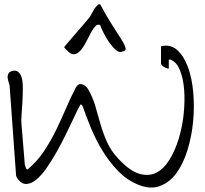

<svg xmlns="http://www.w3.org/2000/svg" viewBox="-20 -840 925 867"><path d="M599.6 -7.8Q549.8 -29.3 511.2 -69.8Q472.7 -110.4 442.9 -159.2Q413.1 -208 391.1 -261.2Q369.1 -314.5 352.5 -362.3L345.7 -369.1Q341.8 -367.2 331.5 -346.2Q321.3 -325.2 306.6 -293.9Q292 -262.7 272.9 -224.1Q253.9 -185.5 232.9 -148.9Q211.9 -112.3 189.5 -80.1Q167 -47.9 144.5 -29.3Q122.1 -10.7 100.6 -9.3Q79.1 -7.8 60.5 -31.2Q58.6 -33.2 55.7 -39.1Q52.7 -44.9 52.7 -45.9L23.4 -454.1Q18.6 -467.8 15.1 -484.9Q11.7 -502 23.4 -514.6Q43.9 -525.4 57.1 -518.6Q70.3 -511.7 77.1 -492.2Q83 -473.6 83 -444.3Q83 -415 81.5 -384.3Q80.1 -353.5 77.6 -324.7Q75.2 -295.9 77.1 -277.3Q78.1 -266.6 80.1 -241.7Q82 -216.8 84.5 -188.5Q86.9 -160.2 88.9 -134.8Q90.8 -109.4 91.8 -99.6Q91.8 -96.7 94.7 -87.9Q97.7 -79.1 99.6 -77.1Q100.6 -75.2 104 -75.2Q107.4 -75.2 107.4 -77.1Q148.4 -112.3 178.2 -156.7Q208 -201.2 231.9 -250Q255.9 -298.8 277.3 -349.1Q298.8 -399.4 323.2 -446.3Q334 -463.9 350.1 -459.5Q366.2 -455.1 377 -438.5Q399.4 -400.4 410.6 -360.4Q421.9 -320.3 433.6 -279.8Q445.3 -239.3 462.9 -199.2Q480.5 -159.2 514.6 -123Q566.4 -67.4 609.4 -55.2Q652.3 -43 686.5 -60.5Q720.7 -78.1 746.1 -120.1Q771.5 -162.1 787.6 -215.3Q803.7 -268.6 809.6 -326.7Q815.4 -384.8 811.5 -435.1Q807.6 -485.4 793 -522Q778.3 -558.6 752.9 -569.3Q751 -571.3 746.6 -571.3Q742.2 -571.3 742.2 -569.3V-531.2Q742.2 -529.3 736.8 -530.8Q731.4 -532.2 725.1 -535.2Q718.8 -538.1 713.4 -543Q708 -547.9 707 -553.7V-630.9Q749 -641.6 779.3 -614.7Q809.6 -587.9 828.1 -538.6Q846.7 -489.3 852.5 -423.8Q858.4 -358.4 852.1 -291.5Q845.7 -224.6 826.7 -162.6Q807.6 -100.6 776.4 -58.1Q745.1 -15.6 700.7 0.5Q656.2 16.6 599.6 -7.8ZM293 -602.5Q291 -604.5 281.7 -613.3Q272.5 -622.1 269.5 -626Q268.6 -627 284.7 -645.5Q300.8 -664.1 321.3 -688Q341.8 -711.9 361.3 -734.4Q380.9 -756.8 386.7 -765.6Q394.5 -778.3 402.8 -793.9Q411.1 -809.6 424.8 -820.3H432.6Q460.9 -766.6 486.3 -727.5Q511.7 -688.5 527.8 -662.6Q543.9 -636.7 546.9 -623Q549.8 -609.4 533.2 -607.4Q519.5 -600.6 503.9 -613.8Q488.3 -627 473.6 -647.9Q459 -668.9 447.8 -691.4Q436.5 -713.9 432.6 -726.6Q420.9 -732.4 411.1 -722.2Q401.4 -711.9 391.6 -694.3Q381.8 -676.8 371.6 -655.8Q361.3 -634.8 349.6 -619.1Q337.9 -603.5 323.7 -597.2Q309.6 -590.8 293 -602.5Z"/></svg>

Font: Give You Glory
Style: Regular
Weight: 400
Designer: Kimberly Geswein
Foundry: Kimberly Geswein
Version: Version 1.002